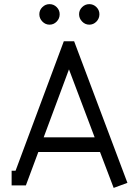

<svg xmlns="http://www.w3.org/2000/svg" viewBox="-20 -895 647 927"><path d="M460 -826.2Q460 -805.7 445.6 -790.8Q431.2 -775.9 411.1 -775.9Q391.1 -775.9 376.5 -791Q361.8 -806.2 361.8 -826.2Q361.8 -846.2 376.5 -860.6Q391.1 -875 411.1 -875Q431.2 -875 445.6 -860.6Q460 -846.2 460 -826.2ZM268.1 -826.2Q268.1 -805.7 253.7 -790.8Q239.3 -775.9 219.2 -775.9Q199.2 -775.9 184.6 -791Q169.9 -806.2 169.9 -826.2Q169.9 -846.2 184.6 -860.6Q199.2 -875 219.2 -875Q239.3 -875 253.7 -860.6Q268.1 -846.2 268.1 -826.2ZM313 -560.1 190.9 -231.9H437ZM55.2 -70.8 288.1 -695.8H337.9L595.2 -12.2L528.8 12.2L462.9 -161.1H165L105 0H36.1V-70.8Z"/></svg>

Font: Rawengulk
Style: Bold
Weight: 700
Version: Version 0.92